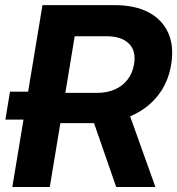

<svg xmlns="http://www.w3.org/2000/svg" viewBox="-20 -748 709 768"><path d="M160.6 -269.5H1.5L20 -381.3H179.2ZM29.3 0 149.9 -727.5H438Q520 -727.5 574.7 -698.5Q629.4 -669.4 653.1 -616Q676.8 -562.5 664.6 -489.3Q652.8 -417.5 610.8 -364.7Q568.8 -312 502.9 -283.7Q437 -255.4 353 -255.4H161.1L180.7 -376.5H367.7Q408.7 -376.5 439.9 -390.4Q471.2 -404.3 490.7 -430.2Q510.3 -456.1 516.1 -490.7Q525.4 -543.9 495.8 -573.5Q466.3 -603 404.8 -603H278.8L179.2 0ZM444.8 0 330.6 -329.1H483.9L601.6 0Z"/></svg>

Font: Inter 28pt
Style: Bold Italic
Weight: 700
Italic angle: -9.3988°
Designer: Rasmus Andersson
Foundry: rsms
Version: Version 4.001;git-66647c0bb